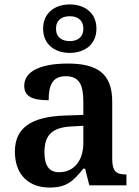

<svg xmlns="http://www.w3.org/2000/svg" viewBox="-20 -834 626 864"><path d="M294 -596C361 -596 414 -634 414 -705C414 -776 361 -814 294 -814C227 -814 174 -776 174 -705C174 -634 227 -596 294 -596ZM294 -649C260 -649 232 -665 232 -705C232 -745 260 -761 294 -761C327 -761 355 -745 355 -705C355 -665 327 -649 294 -649ZM203 10C282 10 311 -21 355 -75H363L382 0H549V-49H546C501 -49 485 -65 485 -120V-377C485 -503 418 -548 285 -548C177 -548 89 -520 89 -448C89 -400 125 -383 199 -383C199 -449 215 -491 276 -491C341 -491 355 -446 355 -374V-317L272 -314C121 -309 47 -259 47 -152C47 -42 115 10 203 10ZM246 -59C201 -59 180 -89 180 -148C180 -222 210 -261 303 -265L355 -268V-191C355 -110 312 -59 246 -59Z"/></svg>

Font: Noto Serif Lao SemiBold
Style: Regular
Weight: 600
Designer: Monotype Design Team
Foundry: Monotype Imaging Inc.
Version: Version 2.003